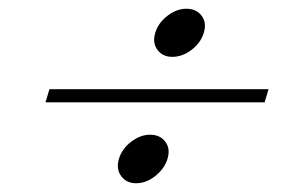

<svg xmlns="http://www.w3.org/2000/svg" viewBox="-20 -574 690 439"><path d="M335 -499Q342 -522 363 -538Q384 -554 406 -554Q429 -554 441 -538Q453 -522 446 -499Q439 -476 418 -460Q397 -444 374 -444Q352 -444 340 -460Q328 -476 335 -499ZM252 -211Q259 -234 280 -250Q301 -266 323 -266Q346 -266 358 -250Q370 -234 363 -211Q356 -188 335 -171.5Q314 -155 291 -155Q269 -155 257 -171.5Q245 -188 252 -211ZM84 -340 93 -370H594L585 -340Z"/></svg>

Font: Playfair Display Medium
Style: Italic
Weight: 500
Italic angle: -14°
Designer: Claus Eggers Sørensen
Foundry: Claus Eggers Sørensen
Version: Version 1.203